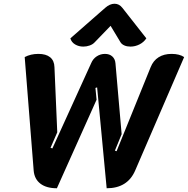

<svg xmlns="http://www.w3.org/2000/svg" viewBox="-20 -997 1004 1026"><path d="M160 -85 112 -692Q144 -709 185 -709Q226 -709 248 -691Q270 -673 271 -638L286 -290L250 -207L260 -204L467 -659Q477 -683 497 -696Q517 -709 541 -709Q565 -709 580 -695.5Q595 -682 597 -659L630 -280L594 -192L603 -189L785 -638Q799 -673 827.5 -691Q856 -709 897 -709Q939 -709 964 -692L702 -85Q661 9 550 9L499 -530L490 -527L496 -464L284 9Q228 9 196 -15.5Q164 -40 160 -85ZM425 -748Q401 -748 381.5 -759.5Q362 -771 356 -792L542 -955Q567 -977 592 -977Q617 -977 634 -955L762 -792Q748 -771 725 -759.5Q702 -748 677 -748Q659 -748 645 -754Q631 -760 624 -771L571 -859L486 -771Q476 -760 459.5 -754Q443 -748 425 -748Z"/></svg>

Font: K2D ExtraBold
Style: Italic
Weight: 800
Italic angle: -10°
Designer: Katatrad Aksorn Co.,Ltd.
Foundry: Cadson Demak Co.,Ltd.
Version: Version 1.000; ttfautohint (v1.6)